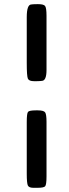

<svg xmlns="http://www.w3.org/2000/svg" viewBox="-20 -728 332 925"><path d="M108.9 -425.3V-645Q108.9 -706.5 131.3 -706.5L140.1 -707.5L159.2 -708H163.6Q189.5 -708 196.8 -699.7Q204.1 -691.4 204.1 -651.4V-391.1Q204.1 -338.4 181.2 -338.4L176.8 -337.9L171.9 -337.4L157.7 -336.9H144Q119.6 -336.9 114.3 -349.1Q108.9 -361.3 108.9 -425.3ZM108.9 108.4V-140.1Q108.9 -181.6 115 -189Q121.1 -196.3 152.8 -196.3H162.1Q190.9 -196.3 197.5 -186.5Q204.1 -176.8 204.1 -140.6V121.6Q204.1 162.1 197.5 169.4Q190.9 176.8 160.2 176.8H141.1Q120.1 176.8 114.5 166.3Q108.9 155.8 108.9 108.4Z"/></svg>

Font: Averia Serif Libre
Style: Bold
Weight: 700
Version: Version 1.002